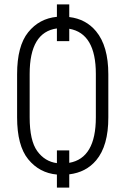

<svg xmlns="http://www.w3.org/2000/svg" viewBox="-20 -798 583 888"><path d="M423.3 -255.4V-456.1Q423.3 -643.6 300.3 -665V-607.9H243.2V-666.5Q117.2 -649.4 117.2 -456.1V-255.4Q117.2 -147.5 152.3 -99.1Q187.5 -50.8 243.2 -43.5V-102.5H300.3V-44.9Q423.3 -66.4 423.3 -255.4ZM481 -255.4Q481.4 -124 424.8 -56.6Q377.9 -1 300.3 8.3V69.8H243.2V9.3Q162.1 2 110.4 -61.5Q59.1 -124.5 59.1 -255.4V-454.6Q59.1 -585.4 110.4 -648.9Q161.6 -712.4 243.2 -720.2V-777.8H300.3V-719.2Q377.4 -710 424.3 -653.3Q481 -585 481 -454.6Z"/></svg>

Font: RobotoCondensed-Light
Style: Light
Weight: 300
Designer: Google
Version: Version 1.200311; 2013